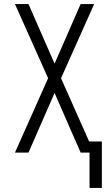

<svg xmlns="http://www.w3.org/2000/svg" viewBox="-20 -755 540 950"><path d="M423 175V0H379L250 -295L121 0H54L218 -368L54 -735H121L250 -440L379 -735H446L282 -368L421 -55H484V175Z"/></svg>

Font: Iosevka SS04 Light
Style: Regular
Weight: 300
Monospace: yes
Designer: Belleve Invis
Foundry: Belleve Invis
Version: Version 19.0.0; ttfautohint (v1.8.4)